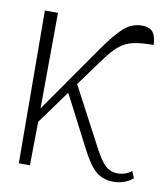

<svg xmlns="http://www.w3.org/2000/svg" viewBox="-67 -600 578 664"><g transform="rotate(10 221.5 -268.5)"><path d="M42 0 39 -536H85L83 -200L247 -435Q289 -495 316.5 -519Q344 -543 379 -543Q409 -543 419.5 -526Q430 -509 430 -484Q387 -484 359.5 -478Q332 -472 310.5 -454.5Q289 -437 264 -402L193 -305L295 -112Q322 -59 340.5 -42Q359 -25 384 -25Q412 -25 433 -42L443 -18Q427 -5 410 0.5Q393 6 376 6Q338 6 313.5 -14.5Q289 -35 261 -90L168 -270L83 -153L81 0Z"/></g></svg>

Font: Noto Serif SemiCondensed ExtraLight
Style: Regular
Weight: 200
Width: 4
Designer: Monotype Design Team
Foundry: Monotype Imaging Inc.
Version: Version 2.014